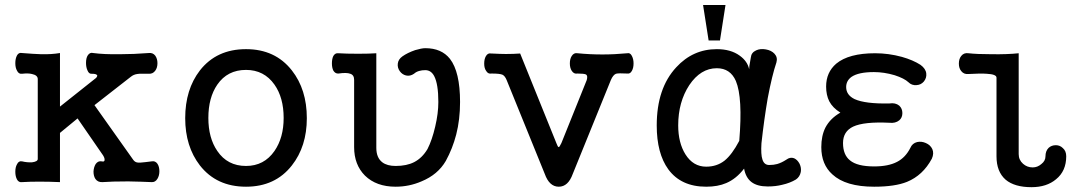

<svg xmlns="http://www.w3.org/2000/svg" viewBox="-20 -738 4389 777"><path d="M132.8 -418V-94.7Q132.8 -84 109.4 -81.1Q89.8 -80.1 69.3 -85Q55.7 -87.9 48.8 -73.2Q42 -61.5 42 -43Q42 -24.4 48.8 -11.7Q55.7 1 69.3 -1Q99.6 -2.9 139.6 -2.9Q179.7 -2.9 222.7 -1V-200.2L293.9 -258.8L391.6 -117.2Q404.3 -100.6 403.3 -90.8Q403.3 -82 391.6 -85Q377 -87.9 367.2 -74.2Q359.4 -61.5 358.4 -43.9Q358.4 -25.4 366.2 -13.7Q376 0 394.5 -1Q432.6 -3.9 499 -3.9Q551.8 -2.9 593.8 -1Q608.4 0 617.2 -14.6Q625 -27.3 625 -44.9Q625 -63.5 617.2 -75.2Q608.4 -87.9 593.8 -85L569.3 -82Q545.9 -79.1 538.1 -80.1Q526.4 -81.1 519.5 -90.8L362.3 -312.5L508.8 -426.8Q520.5 -436.5 535.2 -438.5Q543.9 -440.4 561.5 -439.5H582Q598.6 -438.5 608.4 -452.1Q617.2 -463.9 617.2 -482.4Q617.2 -500 608.4 -512.7Q598.6 -525.4 582 -523.4Q520.5 -518.6 465.8 -518.6Q400.4 -517.6 357.4 -523.4Q343.8 -527.3 335 -513.7Q328.1 -502.9 328.1 -483.4Q328.1 -465.8 334 -453.1Q339.8 -438.5 350.6 -439.5Q367.2 -439.5 371.1 -435.5Q377 -432.6 369.1 -422.9L222.7 -306.6V-523.4Q188.5 -517.6 146.5 -518.6Q117.2 -519.5 69.3 -523.4Q55.7 -526.4 48.8 -513.7Q42 -501 42 -482.4Q42 -463.9 48.8 -452.1Q55.7 -437.5 69.3 -439.5Q93.8 -442.4 109.4 -438.5Q132.8 -433.6 132.8 -418Z M975.6 -539.1Q856.4 -539.1 789.1 -453.1Q729.5 -376 729.5 -259.8Q729.5 -145.5 789.1 -68.4Q856.4 17.6 975.6 17.6Q1093.8 17.6 1161.1 -68.4Q1221.7 -145.5 1221.7 -259.8Q1221.7 -376 1161.1 -453.1Q1093.8 -539.1 975.6 -539.1ZM975.6 -455.1Q1048.8 -455.1 1090.8 -395.5Q1127.9 -342.8 1127.9 -260.7Q1127.9 -180.7 1090.8 -127Q1048.8 -66.4 975.6 -66.4Q900.4 -66.4 859.4 -127Q823.2 -179.7 823.2 -260.7Q823.2 -342.8 859.4 -395.5Q900.4 -455.1 975.6 -455.1Z M1413.1 -415V-142.6Q1413.1 -71.3 1457 -27.3Q1502.9 17.6 1581.1 17.6Q1635.7 17.6 1685.5 -3.9Q1752 -31.2 1784.2 -86.9Q1811.5 -136.7 1826.2 -193.4Q1841.8 -253.9 1841.8 -325.2Q1841.8 -447.3 1800.8 -500Q1766.6 -543 1701.2 -543Q1686.5 -543 1660.2 -535.2Q1628.9 -524.4 1608.4 -509.8Q1591.8 -498 1589.8 -480.5Q1587.9 -463.9 1597.7 -450.2Q1607.4 -436.5 1623 -432.6Q1639.6 -428.7 1655.3 -439.5Q1665 -448.2 1677.7 -451.2Q1687.5 -454.1 1701.2 -454.1Q1724.6 -454.1 1737.3 -429.7Q1753.9 -397.5 1753.9 -325.2Q1753.9 -279.3 1741.2 -225.6Q1728.5 -170.9 1710 -134.8Q1688.5 -98.6 1656.2 -82Q1626 -66.4 1581.1 -66.4Q1546.9 -66.4 1527.3 -81.1Q1502.9 -99.6 1502.9 -139.6V-522.5Q1474.6 -520.5 1429.7 -520.5Q1379.9 -520.5 1349.6 -522.5Q1336.9 -524.4 1329.1 -511.7Q1323.2 -500 1323.2 -481.4Q1323.2 -463.9 1329.1 -452.1Q1336.9 -439.5 1349.6 -440.4Q1382.8 -445.3 1397.5 -439.5Q1413.1 -434.6 1413.1 -415Z M2030.3 -414.1 2184.6 -34.2Q2203.1 17.6 2241.2 17.6Q2279.3 17.6 2297.9 -34.2L2452.1 -414.1Q2460.9 -434.6 2472.7 -439.5Q2482.4 -442.4 2518.6 -440.4Q2530.3 -438.5 2537.1 -451.2Q2543.9 -462.9 2543.9 -481.4Q2543.9 -499 2537.1 -511.7Q2530.3 -525.4 2518.6 -522.5Q2466.8 -517.6 2418 -517.6Q2366.2 -517.6 2317.4 -522.5Q2302.7 -525.4 2293.9 -511.7Q2286.1 -500 2286.1 -481.4Q2286.1 -462.9 2293.9 -451.2Q2302.7 -437.5 2317.4 -440.4Q2343.8 -440.4 2351.6 -436.5Q2359.4 -431.6 2354.5 -414.1L2252 -159.2Q2244.1 -142.6 2241.2 -142.6Q2237.3 -142.6 2231.4 -159.2L2085 -521.5Q2058.6 -519.5 2027.3 -519.5Q2007.8 -519.5 1968.8 -521.5H1967.8Q1954.1 -524.4 1946.3 -510.7Q1939.5 -499 1939.5 -480.5Q1939.5 -461.9 1947.3 -451.2Q1955.1 -437.5 1969.7 -440.4Q2002.9 -440.4 2013.7 -435.5Q2023.4 -430.7 2030.3 -414.1Z M3122.1 -485.4Q3104.5 -433.6 3086.9 -340.8Q3072.3 -255.9 3061.5 -158.2Q3058.6 -112.3 3065.4 -92.8Q3072.3 -70.3 3092.8 -70.3Q3111.3 -70.3 3125 -74.2Q3142.6 -79.1 3162.1 -91.8Q3177.7 -103.5 3193.4 -97.7Q3207 -91.8 3215.8 -75.2Q3223.6 -58.6 3220.7 -42Q3216.8 -22.5 3201.2 -11.7Q3176.8 2.9 3145.5 9.8Q3119.1 16.6 3086.9 16.6Q3044.9 16.6 3021.5 -1Q2998 -18.6 2991.2 -55.7Q2960 -14.6 2918.9 2.9Q2884.8 17.6 2837.9 17.6Q2736.3 17.6 2684.6 -52.7Q2637.7 -117.2 2637.7 -230.5Q2637.7 -380.9 2716.8 -465.8Q2784.2 -539.1 2880.9 -539.1Q2937.5 -539.1 2973.6 -512.7Q3004.9 -490.2 3011.7 -458L3012.7 -471.7L3018.6 -505.9Q3020.5 -525.4 3040 -534.2Q3056.6 -542 3079.1 -538.1Q3101.6 -534.2 3114.3 -520.5Q3127.9 -505.9 3122.1 -485.4ZM2880.9 -461.9Q2815.4 -461.9 2769.5 -393.6Q2724.6 -325.2 2724.6 -230.5Q2724.6 -160.2 2753.9 -113.3Q2785.2 -63.5 2837.9 -63.5Q2880.9 -63.5 2912.1 -87.9Q2942.4 -112.3 2971.7 -168Q2986.3 -342.8 2958 -410.2Q2935.5 -461.9 2880.9 -461.9ZM2916 -717.8H2825.2L2847.7 -574.2H2893.6Z M3521.5 -522.5Q3415 -522.5 3364.3 -480.5Q3323.2 -445.3 3323.2 -387.7Q3323.2 -353.5 3335.9 -328.1Q3349.6 -301.8 3380.9 -282.2Q3339.8 -258.8 3320.3 -221.7Q3303.7 -188.5 3303.7 -142.6Q3303.7 -72.3 3348.6 -32.2Q3402.3 17.6 3517.6 17.6Q3601.6 17.6 3650.4 -2Q3714.8 -28.3 3751 -95.7Q3760.7 -117.2 3752.9 -134.8Q3745.1 -151.4 3726.6 -159.2Q3709 -167 3691.4 -163.1Q3671.9 -158.2 3664.1 -139.6Q3644.5 -100.6 3610.4 -83Q3575.2 -64.5 3517.6 -64.5Q3449.2 -64.5 3419.9 -88.9Q3391.6 -111.3 3391.6 -159.2Q3391.6 -206.1 3432.6 -225.6Q3476.6 -246.1 3579.1 -241.2Q3603.5 -238.3 3619.1 -251Q3631.8 -261.7 3631.8 -280.3Q3631.8 -298.8 3619.1 -310.5Q3603.5 -323.2 3579.1 -319.3Q3481.4 -317.4 3438.5 -336.9Q3404.3 -353.5 3404.3 -385.7Q3404.3 -411.1 3425.8 -426.8Q3454.1 -446.3 3516.6 -446.3Q3557.6 -446.3 3600.6 -433.6Q3639.6 -420.9 3656.2 -405.3Q3669.9 -391.6 3689.5 -393.6Q3707 -394.5 3718.8 -408.2Q3730.5 -422.9 3728.5 -440.4Q3726.6 -460 3705.1 -475.6Q3674.8 -495.1 3629.9 -507.8Q3576.2 -522.5 3521.5 -522.5Z M4012.7 -423.8V-105.5Q4012.7 -43 4049.8 -10.7Q4085.9 19.5 4154.3 19.5Q4215.8 19.5 4253.9 -12.7Q4294.9 -45.9 4294.9 -105.5Q4294.9 -127 4281.2 -138.7Q4269.5 -150.4 4252.9 -150.4Q4235.4 -150.4 4223.6 -139.6Q4210.9 -127 4210.9 -105.5Q4210.9 -86.9 4194.3 -74.2Q4178.7 -60.5 4159.2 -60.5Q4136.7 -60.5 4120.1 -75.2Q4102.5 -90.8 4102.5 -114.3V-522.5Q4055.7 -517.6 3993.2 -518.6Q3933.6 -518.6 3899.4 -522.5Q3880.9 -525.4 3870.1 -511.7Q3860.4 -500 3860.4 -480.5Q3860.4 -461.9 3870.1 -450.2Q3880.9 -436.5 3899.4 -438.5Q3949.2 -441.4 3972.7 -439.5Q4012.7 -437.5 4012.7 -423.8Z"/></svg>

Font: Gungsuh
Style: Regular
Weight: 400
Version: Version 2.21